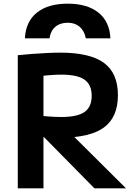

<svg xmlns="http://www.w3.org/2000/svg" viewBox="-20 -1027 737 1047"><path d="M349 -1007Q456 -1007 517 -958Q578 -909 582 -818H448Q440 -859 414.5 -881Q389 -903 349 -903Q308 -903 282 -881Q256 -859 250 -818H116Q120 -909 181 -958Q242 -1007 349 -1007ZM77 -726Q114 -730 155.5 -733Q197 -736 237 -738Q277 -740 307 -740Q471 -740 547 -684Q623 -628 623 -508Q623 -388 547 -332Q471 -276 307 -276Q270 -276 224 -278.5Q178 -281 136 -285L151 -402Q201 -395 242 -392Q283 -389 314 -389Q402 -389 441 -416.5Q480 -444 480 -504Q480 -565 441 -592.5Q402 -620 314 -620Q283 -620 242 -616.5Q201 -613 151 -607L217 -679V0H77ZM495 0 161 -339H326L667 0Z"/></svg>

Font: M PLUS 2
Style: Bold
Weight: 700
Designer: Coji Morishita
Foundry: UNDERFOREST DESIGN
Version: Version 1.001